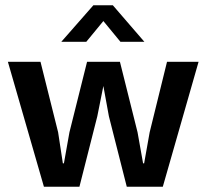

<svg xmlns="http://www.w3.org/2000/svg" viewBox="-20 -710 783 730"><path d="M10 -475H134L201 -207L219 -89H223L244 -207L311 -475H436L503 -207L524 -89H528L549 -207L615 -475H735L599 0H462L394 -268L373 -383L350 -268L282 0H147ZM529 -551H438L373 -630L308 -551H213L335 -690H409Z"/></svg>

Font: Mukta Vaani SemiBold
Style: Regular
Weight: 600
Designer: Noopur Datye, Girish Dalvi, Yashodeep Gholap, Pallavi Karambelkar
Foundry: Ek Type
Version: Version 2.538;PS 1.000;hotconv 16.6.51;makeotf.lib2.5.65220;